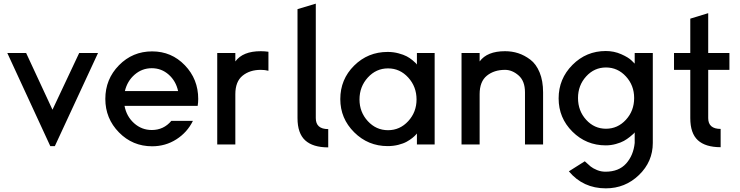

<svg xmlns="http://www.w3.org/2000/svg" viewBox="-20 -790 4049 1050"><path d="M123 -500 267 -190 413 -500H516L280 9H255L20 -500Z M917 -129Q875 -79 810 -79Q755 -79 713.5 -116Q672 -153 661 -211H1061Q1064 -229 1064 -249Q1064 -357 991 -433Q918 -509 812 -509Q705 -509 630.5 -433Q556 -357 556 -249Q556 -142 630.5 -66Q705 10 812 10Q885 10 944.5 -28Q1004 -66 1035 -129ZM663 -292Q676 -347 716.5 -382Q757 -417 810 -417Q863 -417 902.5 -382Q942 -347 954 -292Z M1406 -510Q1427 -510 1448 -507V-403Q1429 -408 1406 -408Q1346 -408 1306.5 -376Q1267 -344 1267 -275V0H1168V-500H1267V-454Q1308 -510 1406 -510Z M1707 -144Q1707 -84 1775 -84V16Q1691 16 1649 -22.5Q1607 -61 1607 -144V-740L1707 -770Z M2260 0H2357V-500H2260V-437Q2258 -440 2254 -444.5Q2250 -449 2235.5 -461Q2221 -473 2204 -482Q2187 -491 2159 -498.5Q2131 -506 2100 -506Q1992 -506 1916.5 -431Q1841 -356 1841 -248Q1841 -142 1917 -66.5Q1993 9 2100 9Q2131 9 2158.5 2Q2186 -5 2204 -15Q2222 -25 2235 -35.5Q2248 -46 2254 -53L2260 -60ZM1946 -246Q1946 -316 1991.5 -366Q2037 -416 2102 -416Q2167 -416 2212.5 -366Q2258 -316 2258 -246Q2258 -177 2212.5 -127.5Q2167 -78 2102 -78Q2037 -78 1991.5 -127.5Q1946 -177 1946 -246Z M2742 -510Q2780 -510 2814 -499Q2848 -488 2880 -464Q2912 -440 2931 -394Q2950 -348 2950 -285V0H2851V-285Q2851 -347 2816 -377.5Q2781 -408 2742 -408Q2682 -408 2642.5 -376Q2603 -344 2603 -275V0H2504V-500H2603V-454Q2644 -510 2742 -510Z M3550 -500V-8Q3550 94 3474.5 167Q3399 240 3293 240Q3169 240 3091 147L3178 92Q3197 110 3210 120.5Q3223 131 3245 140Q3267 149 3291 149Q3364 149 3404 104.5Q3444 60 3451 -8V-66Q3449 -63 3444.5 -58.5Q3440 -54 3424.5 -41.5Q3409 -29 3392 -19.5Q3375 -10 3348 -2.5Q3321 5 3293 5Q3186 5 3110.5 -70Q3035 -145 3035 -252Q3035 -359 3110.5 -435Q3186 -511 3293 -511Q3338 -511 3377.5 -493.5Q3417 -476 3434 -459L3451 -442V-500ZM3448 -254Q3448 -323 3403 -372Q3358 -421 3294 -421Q3230 -421 3185.5 -372Q3141 -323 3141 -254Q3141 -184 3185.5 -135Q3230 -86 3294 -86Q3358 -86 3403 -135Q3448 -184 3448 -254Z M3853 -408V-144Q3853 -85 3921 -85V15Q3838 15 3796.5 -23Q3755 -61 3755 -144V-408H3666V-500H3755V-688L3853 -718V-500H3969V-408Z"/></svg>

Font: Simpel Medium
Style: Regular
Weight: 500
Designer: Janko Jovanovic
Version: Version 1.048;PS 001.048;hotconv 1.0.88;makeotf.lib2.5.64775